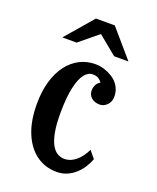

<svg xmlns="http://www.w3.org/2000/svg" viewBox="-147 -865 794 972"><g transform="rotate(20 250.0 -379.0)"><path d="M199.2 -777.8H300.8L428.2 -629.9H351.1L250 -712.9L148.9 -629.9H71.8ZM276.9 -560.1Q301.3 -560.1 324.5 -552.7Q347.7 -545.4 366.9 -533.4Q386.2 -521.5 397 -507.8Q410.6 -491.2 416.7 -472.7Q422.9 -454.1 421.9 -434.1Q421.4 -416.5 413.1 -403.3Q404.8 -390.1 392.1 -382.6Q379.4 -375 365.2 -375Q338.4 -375 320.8 -389.6Q303.2 -404.3 303.2 -429.2Q303.2 -444.8 310.5 -459.2Q317.9 -473.6 332 -481Q322.8 -493.2 312 -500Q301.3 -506.8 280.8 -506.8Q256.8 -506.8 237.3 -482.2Q217.8 -457.5 206.1 -405.3Q194.3 -353 193.8 -270Q193.4 -205.1 201.7 -163.1Q210 -121.1 223.9 -97.4Q237.8 -73.7 255.6 -64.5Q273.4 -55.2 292 -55.2Q323.7 -55.2 352.5 -78.9Q381.3 -102.5 400.9 -144L433.1 -105Q424.3 -81.5 410.2 -59.3Q396 -37.1 376.2 -19.3Q356.4 -1.5 331.5 9.3Q306.6 20 276.9 20Q215.8 20 168.2 -13.7Q120.6 -47.4 93.3 -112.3Q65.9 -177.2 65.9 -270Q65.9 -337.9 81.5 -391.6Q97.2 -445.3 125.5 -482.9Q153.8 -520.5 192.4 -540.3Q231 -560.1 276.9 -560.1Z"/></g></svg>

Font: BIZ UDMincho
Style: Bold
Weight: 700
Monospace: yes
Designer: TypeBank Co., Ltd.
Foundry: Morisawa Inc.
Version: Version 1.06